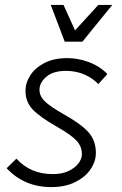

<svg xmlns="http://www.w3.org/2000/svg" viewBox="-20 -755 497 783"><path d="M7 -69 47 -108Q104 -45 195 -45Q234 -45 260.5 -58Q287 -71 300.5 -89.5Q314 -108 314 -126Q314 -158 291.5 -182Q269 -206 209 -240Q142 -278 113 -309Q84 -340 84 -384Q84 -418 104 -448.5Q124 -479 162 -498.5Q200 -518 255 -518Q299 -518 343 -501.5Q387 -485 418 -453L381 -412Q360 -435 325.5 -450.5Q291 -466 249 -466Q197 -466 169 -442Q141 -418 141 -389Q141 -363 162.5 -342Q184 -321 240 -289Q310 -250 340.5 -216Q371 -182 371 -131Q371 -97 349.5 -65Q328 -33 287 -12.5Q246 8 189 8Q79 8 7 -69ZM187 -735H239L286 -631L381 -735H438L316 -585H244Z"/></svg>

Font: Radio Canada Light
Style: Italic
Weight: 300
Italic angle: -12°
Designer: Charles Daoud, Etienne Aubert Bonn, Alexandre Saumier Demers, Jacques Le Bailly
Foundry: Radio-Canada
Version: Version 2.104; ttfautohint (v1.8.4.7-5d5b);gftools[0.9.28.de